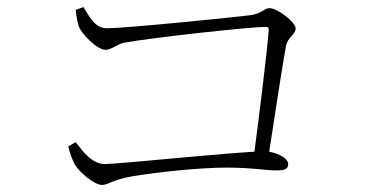

<svg xmlns="http://www.w3.org/2000/svg" viewBox="-20 -622 1040 543"><path d="M695 -158H736C756 -290 781 -451 789 -493C794 -517 816 -524 816 -542C816 -559 765 -599 742 -599C727 -599 720 -583 688 -579C624 -571 331 -542 282 -542C247 -542 231 -579 216 -602L194 -594C195 -582 199 -557 203 -547C210 -527 254 -481 279 -481C294 -481 314 -498 330 -501C404 -515 688 -546 731 -546C738 -546 741 -543 740 -536C735 -472 712 -286 695 -158ZM268 -99C287 -99 296 -113 352 -123C415 -134 541 -148 621 -148C693 -148 732 -140 760 -140C786 -140 795 -144 795 -158C795 -176 758 -194 727 -194C661 -194 315 -158 277 -158C239 -158 214 -195 194 -220L173 -208C175 -197 184 -170 192 -156C204 -136 246 -99 268 -99Z"/></svg>

Font: Source Han Serif TW VF
Style: Regular
Weight: 250
Designer: Ryoko NISHIZUKA 西塚涼子 (kana & ideographs); Frank Grießhammer (Latin, Greek & Cyrillic); Wenlong ZHANG 张文龙 (bopomofo); San
Foundry: Adobe
Version: Version 2.002;hotconv 1.1.0;makeotfexe 2.6.0